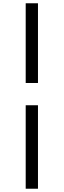

<svg xmlns="http://www.w3.org/2000/svg" viewBox="-20 -870 389 1173"><path d="M137 283V-227H212V283ZM212 -363H137V-850H212Z"/></svg>

Font: Noto Serif TC ExtraLight Black
Style: Regular
Weight: 900
Version: Version 2.003-H1;hotconv 1.1.1;makeotfexe 2.6.0